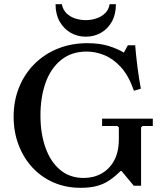

<svg xmlns="http://www.w3.org/2000/svg" viewBox="-20 -886 777 916"><path d="M467 -320H709V-285H660L653 -278V0H618L560 -70H555Q530 -45 504 -27Q478 -9 445 0.5Q412 10 365 10H364Q294 10 235.5 -15.5Q177 -41 134.5 -87Q92 -133 68.5 -195Q45 -257 45 -329Q45 -406 71.5 -470.5Q98 -535 145.5 -582Q193 -629 257 -654.5Q321 -680 397 -680Q455 -680 498.5 -666.5Q542 -653 571 -635L590 -670H625Q629 -619 636 -564.5Q643 -510 652 -463L619 -453Q594 -525 557 -565.5Q520 -606 477.5 -623Q435 -640 394 -640Q321 -640 271.5 -600Q222 -560 197.5 -491Q173 -422 173 -335Q173 -249 197 -181.5Q221 -114 267 -75.5Q313 -37 379 -37Q427 -37 465 -58.5Q503 -80 525 -121Q547 -162 547 -222V-278L540 -285H467ZM503 -866H533Q533 -818 514 -783.5Q495 -749 462.5 -730Q430 -711 389 -711Q349 -711 316.5 -730Q284 -749 264.5 -783.5Q245 -818 245 -866H275Q280 -840 297 -823Q314 -806 338.5 -798Q363 -790 389 -790Q415 -790 439.5 -798Q464 -806 481.5 -823Q499 -840 503 -866Z"/></svg>

Font: Brygada 1918 SemiBold
Style: Regular
Weight: 600
Designer: Mateusz Machalski | Borys Kosmynka | Przemek Hoffer
Foundry: NIEPODLEGLA 2018
Version: Version 3.006